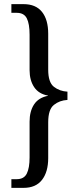

<svg xmlns="http://www.w3.org/2000/svg" viewBox="-20 -780 381 928"><path d="M35 128V86H61Q96 86 109.5 59Q123 32 123 -19V-192Q123 -242 144.5 -275Q166 -308 212 -317V-318Q167 -326 145 -359Q123 -392 123 -441V-612Q123 -665 109.5 -691.5Q96 -718 61 -718H35V-760H94Q153 -760 183 -722.5Q213 -685 213 -617V-443Q213 -382 240.5 -360.5Q268 -339 306 -337V-297Q268 -295 240.5 -273Q213 -251 213 -189V-16Q213 51 183 89.5Q153 128 94 128Z"/></svg>

Font: Noto Serif Khmer ExtraCondensed
Style: Regular
Weight: 400
Width: 2
Designer: Danh Hong and the Monotype Design Team
Foundry: Monotype Imaging Inc.
Version: Version 2.004; ttfautohint (v1.8.4.7-5d5b)